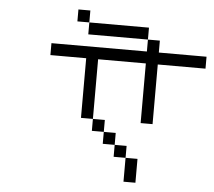

<svg xmlns="http://www.w3.org/2000/svg" viewBox="-58 -939 1116 1002"><g transform="rotate(5 500.0 -437.5)"><path d="M375 -812.5H312.5V-875H375ZM187.5 -687.5H687.5V-750H750V-687.5H1000V-625H750V-312.5H687.5V-625H437.5V-312.5H375V-625H187.5ZM375 -812.5H687.5V-750H375ZM437.5 -312.5H500V-250H437.5ZM500 -250H562.5V-187.5H500ZM562.5 -187.5H625V-125H562.5ZM625 -125H687.5V0H625Z"/></g></svg>

Font: ChillBitmapSE 16px
Style: Regular
Weight: 400
Designer: Designed by Warren2060
Foundry: ChillType
Version: Version 1.000